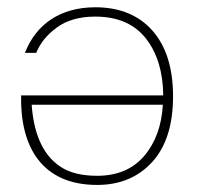

<svg xmlns="http://www.w3.org/2000/svg" viewBox="-20 -508 552 533"><path d="M38.6 -243.2C35.6 -100.1 96.7 5.4 249.5 5.4C313 5.4 364.3 -16.1 402.8 -58.6C441.4 -101.1 460.4 -162.1 460.4 -240.7C460.4 -318.8 441.4 -379.4 403.3 -422.9C364.7 -466.3 312 -487.8 244.6 -487.8C148.4 -487.8 80.1 -441.4 49.3 -361.3H80.6C91.3 -388.2 110.4 -411.6 137.7 -431.6C165 -451.7 200.7 -461.9 244.6 -461.9C306.6 -461.9 353.5 -441.4 385.3 -400.9C417 -359.9 432.6 -307.1 433.1 -243.2ZM432.1 -217.3C428.7 -159.2 411.6 -111.8 380.4 -75.2C349.1 -38.6 305.7 -20 249.5 -20C206.1 -20 171.4 -28.8 146 -46.4C94.7 -81.5 73.2 -144.5 67.9 -217.3Z"/></svg>

Font: Estedad Thin
Style: Regular
Weight: 100
Designer: Amin Abedi
Version: Version 7.3